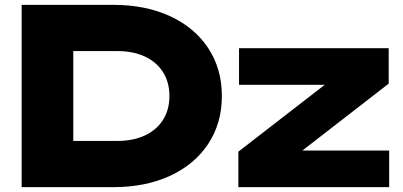

<svg xmlns="http://www.w3.org/2000/svg" viewBox="-20 -770 1660 790"><path d="M892.9 -375Q892.9 -263.4 837 -178.4Q781 -93.4 680.1 -46.7Q579.2 0 446.4 0H69.1V-750H446.4Q579.2 -750 680.1 -703.3Q781 -656.6 837 -571.6Q892.9 -486.6 892.9 -375ZM180.7 -190.1H462.5Q528 -190.1 576.5 -212.8Q624.9 -235.6 651 -277.2Q677.1 -318.8 677.1 -375Q677.1 -431.2 651 -472.8Q624.9 -514.4 576.5 -537.2Q528 -559.9 462.5 -559.9H180.7L281.6 -659.2V-90.8ZM960.8 -146 1350.9 -448 1499.4 -421.2H963.5V-571.8H1579.3V-425.9L1189.7 -123.9L1063.8 -150.7H1581.3V0H960.8Z"/></svg>

Font: Unbounded Variable
Style: Regular
Weight: 400
Designer: Luke Prowse, Jean-Baptiste Morizot, Fátima Lázaro, Florian Runge
Foundry: NaN
Version: Version 1.600;FEAKit 1.0